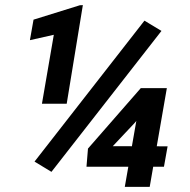

<svg xmlns="http://www.w3.org/2000/svg" viewBox="-20 -729 740 749"><path d="M303.2 -709 240.2 -324.2H143.6L189.9 -593.3L96.7 -572.3L110.8 -652.3L291.5 -708.5ZM609.9 -608.4 180.7 -58.6 114.7 -98.6 543.5 -648.4ZM633.8 -158.2 619.6 -78.6H317.4L323.2 -149.4L529.3 -385.3L614.3 -384.8L506.3 -250.5L419.9 -158.7ZM630.9 -385.3 564 0H466.8L534.2 -385.3Z"/></svg>

Font: Roboto
Style: Bold Italic
Weight: 700
Italic angle: -12°
Designer: Christian Robertson
Foundry: Google
Version: Version 3.0